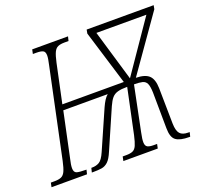

<svg xmlns="http://www.w3.org/2000/svg" viewBox="-145 -861 1078 1007"><g transform="rotate(-20 394.5 -357.0)"><path d="M-22 0 -17 -24H4Q27 -24 41 -30Q55 -36 63.5 -54Q72 -72 80 -109L185 -606Q189 -624 191 -636Q193 -648 193 -657Q193 -678 181.5 -684Q170 -690 145 -690H125L130 -714H330L324 -690H302Q279 -690 265 -684Q251 -678 242.5 -660Q234 -642 226 -605L180 -389H523L430 -693L434 -714H808L804 -693L590 -388Q641 -387 663 -366Q685 -345 686 -295L689 -96Q690 -56 704 -40Q718 -24 750 -24H758L752 0H747Q696 0 673 -17Q650 -34 650 -85L648 -285Q647 -320 639.5 -335.5Q632 -351 615 -355Q598 -359 569 -359L518 -109Q510 -72 511 -54Q512 -36 523 -30Q534 -24 557 -24H576L571 0H379L384 -24H404Q427 -24 440.5 -30Q454 -36 462 -54Q470 -72 478 -108L531 -359Q498 -359 478 -353.5Q458 -348 445.5 -333.5Q433 -319 421 -292L325 -72Q310 -36 294 -21Q278 -6 258.5 -3Q239 0 212 0H203L209 -24H213Q236 -24 253.5 -34Q271 -44 288 -83L383 -299Q392 -319 401.5 -334Q411 -349 422 -358H174L121 -108Q117 -92 115 -79Q113 -66 113 -57Q113 -34 127.5 -29Q142 -24 182 -24L176 0ZM560 -396 755 -680H476Z"/></g></svg>

Font: Noto Serif ExtraCondensed ExtraLight
Style: Italic
Weight: 200
Width: 2
Italic angle: -12°
Designer: Monotype Design Team
Foundry: Monotype Imaging Inc.
Version: Version 2.014; ttfautohint (v1.8.4.7-5d5b)